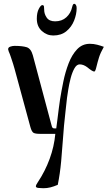

<svg xmlns="http://www.w3.org/2000/svg" viewBox="-20 -709 573 1017"><path d="M175 -610Q175 -642 185.5 -662Q196 -682 204 -682Q212 -682 213 -674Q214 -666 214 -657Q214 -635 227.5 -615.5Q241 -596 272 -596Q308 -596 331.5 -617.5Q355 -639 362 -671Q366 -689 373 -689Q378 -689 382 -683Q386 -677 386 -666Q386 -634 372.5 -600Q359 -566 331.5 -543.5Q304 -521 262 -521Q228 -521 201.5 -545Q175 -569 175 -610ZM23 -448Q23 -458 34.5 -462Q46 -466 57 -466Q98 -466 121 -459Q144 -452 154 -416L252 -49Q255 -36 258 -32.5Q261 -29 267 -29H278Q281 -51 284.5 -79Q288 -107 291.5 -135Q295 -163 298 -182Q305 -226 315.5 -277Q326 -328 343.5 -373.5Q361 -419 388.5 -448Q416 -477 456 -477Q476 -477 495 -472Q514 -467 530 -461Q512 -429 504.5 -405Q497 -381 490 -352Q485 -330 479 -330Q474 -330 464 -336.5Q454 -343 442 -353Q422 -368 402 -368Q386 -368 374 -346.5Q362 -325 354 -294Q346 -263 341.5 -234Q337 -205 335 -191Q332 -163 327.5 -123.5Q323 -84 319 -43Q315 -2 313 33Q310 79 304 145Q298 211 286 270Q265 279 247 283.5Q229 288 210 288Q197 288 183.5 286.5Q170 285 170 278Q170 271 181 255Q219 198 243 132.5Q267 67 273 0H193Q167 0 157.5 -5.5Q148 -11 141 -36L57 -345Q55 -354 49.5 -370.5Q44 -387 38 -405.5Q32 -424 26 -437Q23 -446 23 -448Z"/></svg>

Font: Monomakh
Style: Regular
Weight: 400
Version: Version 1.200; ttfautohint (v1.8.4.7-5d5b)